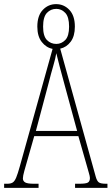

<svg xmlns="http://www.w3.org/2000/svg" viewBox="-22 -911 541 931"><path d="M-2 0V-20H13Q30 -20 39.5 -26Q49 -32 56.5 -50Q64 -68 74 -104L233 -674Q202 -680 180.5 -707.5Q159 -735 159 -782Q159 -835 185.5 -863Q212 -891 250 -891Q288 -891 314.5 -863Q341 -835 341 -782Q341 -736 321 -709Q301 -682 270 -675L442 -55Q448 -33 457.5 -26.5Q467 -20 492 -20H499V0H342V-20H362Q395 -20 404.5 -26Q414 -32 414 -48Q414 -56 408.5 -74Q403 -92 398 -111L358 -251H144L109 -128Q103 -108 96 -82.5Q89 -57 89 -46Q89 -33 100 -26.5Q111 -20 143 -20H165V0ZM251 -698Q276 -698 294.5 -717Q313 -736 313 -782Q313 -829 294.5 -848.5Q276 -868 251 -868Q224 -868 205.5 -848.5Q187 -829 187 -782Q187 -736 205.5 -717Q224 -698 251 -698ZM152 -276H352L293 -493Q277 -551 267 -589.5Q257 -628 251 -653Q247 -628 236 -590.5Q225 -553 214 -509Z"/></svg>

Font: Noto Serif Ethiopic ExtraCondensed Thin
Style: Regular
Weight: 100
Width: 2
Designer: Monotype Design Team
Foundry: Monotype Imaging Inc.
Version: Version 2.102; ttfautohint (v1.8.4.7-5d5b)